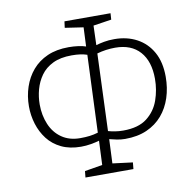

<svg xmlns="http://www.w3.org/2000/svg" viewBox="-81 -814 887 895"><g transform="rotate(-10 362.0 -367.0)"><path d="M252 0 255 -30 339 -44 344 -158Q327 -153 304 -149Q281 -145 257 -145Q204 -145 164.5 -164Q125 -183 100 -215.5Q75 -248 62.5 -288.5Q50 -329 50 -372Q50 -420 64.5 -463.5Q79 -507 107.5 -540.5Q136 -574 179 -593Q222 -612 280 -612Q304 -612 325.5 -609Q347 -606 361 -601L365 -691L278 -704L282 -734H500L498 -704L412 -691L409 -599Q426 -604 447.5 -608Q469 -612 496 -612Q556 -612 602.5 -587Q649 -562 675.5 -514.5Q702 -467 702 -398Q702 -345 687 -299Q672 -253 642.5 -218.5Q613 -184 569 -164.5Q525 -145 466 -145Q446 -145 426.5 -149Q407 -153 392 -157L387 -43L482 -31L479 0ZM260 -185Q285 -185 305 -187.5Q325 -190 345 -196L360 -562Q345 -567 327.5 -569.5Q310 -572 287 -572Q234 -572 198 -554.5Q162 -537 141 -507.5Q120 -478 110.5 -443Q101 -408 101 -372Q101 -321 119 -278Q137 -235 173 -210Q209 -185 260 -185ZM393 -195Q407 -191 425 -188Q443 -185 464 -185Q536 -185 576.5 -216.5Q617 -248 634 -296.5Q651 -345 651 -397Q651 -480 610 -526Q569 -572 493 -572Q471 -572 449.5 -569Q428 -566 407 -560Z"/></g></svg>

Font: Literata 18pt ExtraLight
Style: Italic
Weight: 250
Italic angle: -2°
Designer: Latin by Veronika Burian and Jose Scaglione. Greek by Irene Vlachou. Cyrillic by Vera Evstafieva
Foundry: TypeTogether
Version: Version 3.103;gftools[0.9.29]